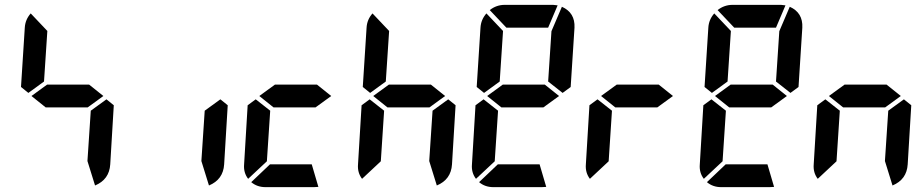

<svg xmlns="http://www.w3.org/2000/svg" viewBox="-20 -770 3790 790"><path d="M353.5 -314.5 418 -361.3 448.2 -336.9 433.6 -93.8Q429.7 -31.2 371.1 -6.8L339.8 -107.4ZM161.1 -434.6 96.7 -387.7 66.4 -412.1 82 -656.2Q84 -689.5 106.4 -714.8L174.8 -642.6ZM109.4 -375 173.8 -421.9H346.7L405.3 -375L340.8 -328.1H168Z M822.3 -314.5 886.7 -361.3 917 -336.9 902.3 -93.8Q898.4 -31.2 839.8 -6.8L808.6 -107.4Z M1090.8 -93.8H1262.7L1290 -1L1271.5 0H1072.3Q1038.1 0 1013.7 -20.5ZM1078.1 -106.4 1001 -34.2Q981.4 -59.6 984.4 -93.8L999 -336.9L1032.2 -361.3L1091.8 -314.5ZM1046.9 -375 1111.3 -421.9H1284.2L1342.8 -375L1278.3 -328.1H1105.5Z M1759.8 -314.5 1824.2 -361.3 1854.5 -336.9 1839.8 -93.8Q1835.9 -31.2 1777.3 -6.8L1746.1 -107.4ZM1546.9 -106.4 1469.7 -34.2Q1450.2 -59.6 1453.1 -93.8L1467.8 -336.9L1501 -361.3L1560.5 -314.5ZM1567.4 -434.6 1502.9 -387.7 1472.7 -412.1 1488.3 -656.2Q1490.2 -689.5 1512.7 -714.8L1581.1 -642.6ZM1515.6 -375 1580.1 -421.9H1752.9L1811.5 -375L1747.1 -328.1H1574.2Z M2235.4 -656.2H2063.5L1995.1 -728.5Q2022.5 -750 2056.6 -750H2255.9L2274.4 -748ZM2249 -641.6 2292 -742.2Q2346.7 -717.8 2343.8 -656.2L2328.1 -412.1L2294.9 -387.7L2235.4 -434.6ZM2028.3 -93.8H2200.2L2227.5 -1L2209 0H2009.8Q1975.6 0 1951.2 -20.5ZM2015.6 -106.4 1938.5 -34.2Q1918.9 -59.6 1921.9 -93.8L1936.5 -336.9L1969.7 -361.3L2029.3 -314.5ZM2036.1 -434.6 1971.7 -387.7 1941.4 -412.1 1957 -656.2Q1959 -689.5 1981.4 -714.8L2049.8 -642.6ZM1984.4 -375 2048.8 -421.9H2221.7L2280.3 -375L2215.8 -328.1H2043Z M2484.4 -106.4 2407.2 -34.2Q2387.7 -59.6 2390.6 -93.8L2405.3 -336.9L2438.5 -361.3L2498 -314.5ZM2453.1 -375 2517.6 -421.9H2690.4L2749 -375L2684.6 -328.1H2511.7Z M3172.9 -656.2H3001L2932.6 -728.5Q2960 -750 2994.1 -750H3193.4L3211.9 -748ZM3186.5 -641.6 3229.5 -742.2Q3284.2 -717.8 3281.2 -656.2L3265.6 -412.1L3232.4 -387.7L3172.9 -434.6ZM2965.8 -93.8H3137.7L3165 -1L3146.5 0H2947.3Q2913.1 0 2888.7 -20.5ZM2953.1 -106.4 2876 -34.2Q2856.4 -59.6 2859.4 -93.8L2874 -336.9L2907.2 -361.3L2966.8 -314.5ZM2973.6 -434.6 2909.2 -387.7 2878.9 -412.1 2894.5 -656.2Q2896.5 -689.5 2918.9 -714.8L2987.3 -642.6ZM2921.9 -375 2986.3 -421.9H3159.2L3217.8 -375L3153.3 -328.1H2980.5Z M3634.8 -314.5 3699.2 -361.3 3729.5 -336.9 3714.8 -93.8Q3710.9 -31.2 3652.3 -6.8L3621.1 -107.4ZM3421.9 -106.4 3344.7 -34.2Q3325.2 -59.6 3328.1 -93.8L3342.8 -336.9L3376 -361.3L3435.5 -314.5ZM3390.6 -375 3455.1 -421.9H3627.9L3686.5 -375L3622.1 -328.1H3449.2Z"/></svg>

Font: 7-Segment
Style: Regular
Weight: 400
Designer: Jan Bobrowski
Version: Version 3.0